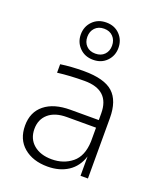

<svg xmlns="http://www.w3.org/2000/svg" viewBox="-150 -911 863 1022"><g transform="rotate(20 281.0 -400.0)"><path d="M424 -110Q405 -49 357 -17.5Q309 14 241 14Q158 14 106.5 -29.5Q55 -73 55 -151Q55 -227 107.5 -269.5Q160 -312 254 -312H414V-350Q414 -482 272 -482Q191 -482 119 -473V-521Q179 -530 251 -530Q367 -530 416.5 -485Q466 -440 466 -342V0H424ZM249 -30Q316 -30 363.5 -68.5Q411 -107 414 -191V-269H249Q182 -269 145 -237Q108 -205 108 -151Q108 -95 146.5 -62.5Q185 -30 249 -30ZM168 -708Q168 -753 198 -783.5Q228 -814 275 -814Q322 -814 351.5 -783.5Q381 -753 381 -708Q381 -664 351.5 -633.5Q322 -603 275 -603Q228 -603 198 -633.5Q168 -664 168 -708ZM345 -708Q345 -739 326 -759Q307 -779 275 -779Q243 -779 224 -759Q205 -739 205 -708Q205 -677 224 -657.5Q243 -638 275 -638Q307 -638 326 -657.5Q345 -677 345 -708Z"/></g></svg>

Font: Sora-SIA ExtraLight
Style: Regular
Weight: 200
Designer: Jonathan Barnbrook, Julián Moncada
Foundry: Barnbrook Fonts
Version: Version 2.000